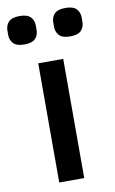

<svg xmlns="http://www.w3.org/2000/svg" viewBox="-112 -780 493 825"><g transform="rotate(-10 134.0 -367.0)"><path d="M78 0V-520H187V0ZM34 -610Q0 -610 -14 -625Q-28 -640 -28 -663V-681Q-28 -704 -14 -719Q0 -734 34 -734Q68 -734 82 -719Q96 -704 96 -681V-663Q96 -640 82 -625Q68 -610 34 -610ZM234 -610Q200 -610 186 -625Q172 -640 172 -663V-681Q172 -704 186 -719Q200 -734 234 -734Q268 -734 282 -719Q296 -704 296 -681V-663Q296 -640 282 -625Q268 -610 234 -610Z"/></g></svg>

Font: IBM Plex Sans Hebrew Medium
Style: Regular
Weight: 500
Designer: Mike Abbink, Paul van der Laan, Pieter van Rosmalen, Yanek Iontef
Foundry: Bold Monday
Version: Version 1.2